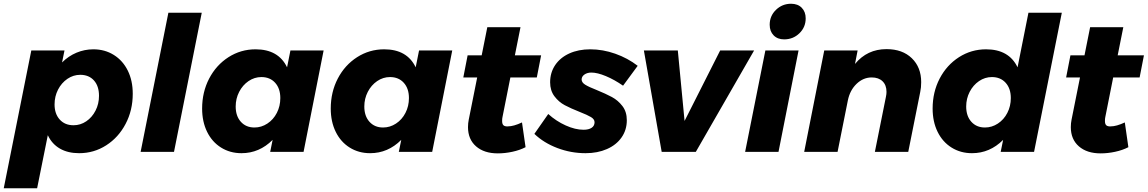

<svg xmlns="http://www.w3.org/2000/svg" viewBox="-40 -810 6121 1024"><path d="M668 -310Q668 -222 630 -149.5Q592 -77 526.5 -35Q461 7 382 7Q322 7 279.5 -17.5Q237 -42 215 -89L158 194H-20L127 -541H304L291 -477Q325 -511 368 -529Q411 -547 458 -547Q519 -547 567 -517Q615 -487 641.5 -433.5Q668 -380 668 -310ZM251 -253Q251 -203 278.5 -172.5Q306 -142 352 -142Q389 -142 420 -163Q451 -184 469.5 -220Q488 -256 488 -299Q488 -351 461 -381Q434 -411 388 -411Q351 -411 319.5 -389.5Q288 -368 269.5 -332Q251 -296 251 -253Z M1036 -742 888 0H710L858 -742Z M1038 -231Q1038 -319 1075.5 -391Q1113 -463 1178.5 -505Q1244 -547 1323 -547Q1445 -547 1491 -451L1509 -541H1686L1579 0H1401L1414 -64Q1343 7 1248 7Q1187 7 1139 -23Q1091 -53 1064.5 -107Q1038 -161 1038 -231ZM1455 -287Q1455 -338 1427.5 -368.5Q1400 -399 1354 -399Q1317 -399 1285.5 -377.5Q1254 -356 1235.5 -320Q1217 -284 1217 -242Q1217 -191 1244.5 -160.5Q1272 -130 1317 -130Q1354 -130 1386 -151Q1418 -172 1436.5 -208Q1455 -244 1455 -287Z M1724 -231Q1724 -319 1761.5 -391Q1799 -463 1864.5 -505Q1930 -547 2009 -547Q2131 -547 2177 -451L2195 -541H2372L2265 0H2087L2100 -64Q2029 7 1934 7Q1873 7 1825 -23Q1777 -53 1750.5 -107Q1724 -161 1724 -231ZM2141 -287Q2141 -338 2113.5 -368.5Q2086 -399 2040 -399Q2003 -399 1971.5 -377.5Q1940 -356 1921.5 -320Q1903 -284 1903 -242Q1903 -191 1930.5 -160.5Q1958 -130 2003 -130Q2040 -130 2072 -151Q2104 -172 2122.5 -208Q2141 -244 2141 -287Z M2640 -186Q2638 -178 2638 -165Q2638 -148 2645.5 -141.5Q2653 -135 2669 -136Q2699 -136 2744 -157L2763 -25Q2732 -9 2692.5 -0.5Q2653 8 2615 8Q2542 8 2499 -29.5Q2456 -67 2456 -132Q2456 -153 2460 -172L2505 -397H2431L2454 -515H2529L2559 -665H2736L2706 -515H2846L2823 -397H2682Z M2810 -96 2884 -202Q2926 -164 2977 -141Q3028 -118 3072 -118Q3100 -118 3115.5 -128.5Q3131 -139 3131 -158Q3131 -174 3112 -185.5Q3093 -197 3052 -213Q3004 -232 2972 -249Q2940 -266 2917 -296.5Q2894 -327 2894 -371Q2894 -423 2921 -463Q2948 -503 2996.5 -525Q3045 -547 3108 -547Q3175 -547 3241.5 -523.5Q3308 -500 3361 -459L3283 -353Q3237 -385 3191.5 -404Q3146 -423 3114 -423Q3092 -423 3077 -412.5Q3062 -402 3062 -386Q3062 -370 3081.5 -358Q3101 -346 3142 -330Q3191 -310 3223.5 -292.5Q3256 -275 3279.5 -244.5Q3303 -214 3303 -169Q3303 -117 3275 -77Q3247 -37 3197 -15Q3147 7 3083 7Q3005 7 2932.5 -20.5Q2860 -48 2810 -96Z M3982 -541 3671 0H3489L3394 -541H3575L3611 -165L3801 -541Z M4219 -541 4112 0H3934L4042 -541ZM4257 -712Q4257 -665 4223.5 -632.5Q4190 -600 4142 -600Q4107 -600 4086 -621.5Q4065 -643 4065 -678Q4065 -725 4098.5 -757.5Q4132 -790 4179 -790Q4215 -790 4236 -768.5Q4257 -747 4257 -712Z M4873 -372Q4873 -343 4868 -320L4804 0H4626L4685 -294Q4688 -308 4688 -320Q4688 -356 4667 -376.5Q4646 -397 4609 -397Q4564 -397 4528.5 -363Q4493 -329 4482 -275L4427 0H4249L4356 -541H4534L4520 -469Q4585 -548 4688 -548Q4773 -548 4823 -499.5Q4873 -451 4873 -372Z M4934 -231Q4934 -319 4971.5 -391Q5009 -463 5074.5 -505Q5140 -547 5219 -547Q5341 -547 5387 -451L5445 -742H5623L5475 0H5297L5310 -64Q5239 7 5144 7Q5083 7 5035 -23Q4987 -53 4960.5 -107Q4934 -161 4934 -231ZM5351 -287Q5351 -338 5323.5 -368.5Q5296 -399 5250 -399Q5213 -399 5181.5 -377.5Q5150 -356 5131.5 -320Q5113 -284 5113 -242Q5113 -191 5140.5 -160.5Q5168 -130 5213 -130Q5250 -130 5282 -151Q5314 -172 5332.5 -208Q5351 -244 5351 -287Z M5855 -186Q5853 -178 5853 -165Q5853 -148 5860.5 -141.5Q5868 -135 5884 -136Q5914 -136 5959 -157L5978 -25Q5947 -9 5907.5 -0.5Q5868 8 5830 8Q5757 8 5714 -29.5Q5671 -67 5671 -132Q5671 -153 5675 -172L5720 -397H5646L5669 -515H5744L5774 -665H5951L5921 -515H6061L6038 -397H5897Z"/></svg>

Font: Gontserrat
Style: Bold Italic
Weight: 700
Italic angle: -11.3°
Designer: Julieta Ulanovsky
Foundry: Julieta Ulanovsky
Version: Version 6.001